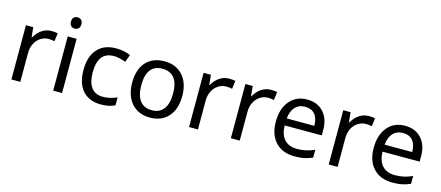

<svg xmlns="http://www.w3.org/2000/svg" viewBox="-51 -1280 4206 1833"><g transform="rotate(15 2052.0 -363.5)"><path d="M335 -545.9Q370.6 -545.9 397.9 -540L387.2 -459Q357.4 -465.8 329.1 -465.8Q286.6 -465.8 250.2 -442.4Q213.9 -418.9 193.4 -377.7Q172.9 -336.4 172.9 -286.1V0H85V-536.1H157.2L167 -438H170.9Q201.7 -491.2 243.7 -518.6Q285.6 -545.9 335 -545.9Z M491.2 -681.2Q491.2 -710.4 506.1 -723.6Q521 -736.8 543 -736.8Q563.5 -736.8 578.9 -723.6Q594.2 -710.4 594.2 -681.2Q594.2 -652.3 578.9 -638.7Q563.5 -625 543 -625Q521 -625 506.1 -638.7Q491.2 -652.3 491.2 -681.2ZM585.9 0H498V-536.1H585.9Z M970.7 9.8Q855 9.8 790.5 -61.3Q726.1 -132.3 726.1 -265.1Q726.1 -399.9 791.3 -472.9Q856.4 -545.9 977.1 -545.9Q1016.1 -545.9 1054.4 -537.8Q1092.8 -529.8 1117.7 -517.1L1090.8 -443.8Q1022.9 -469.2 975.1 -469.2Q894 -469.2 855.5 -418.2Q816.9 -367.2 816.9 -266.1Q816.9 -168.9 855.5 -117.4Q894 -65.9 969.7 -65.9Q1040.5 -65.9 1108.9 -97.2V-19Q1053.2 9.8 970.7 9.8Z M1296.9 -269Q1296.9 -168 1336.7 -115.5Q1376.5 -63 1454.1 -63Q1530.8 -63 1570.8 -115.5Q1610.8 -168 1610.8 -269Q1610.8 -370.1 1570.6 -421.1Q1530.3 -472.2 1452.6 -472.2Q1296.9 -472.2 1296.9 -269ZM1701.7 -269Q1701.7 -137.7 1635.3 -64Q1568.8 9.8 1451.7 9.8Q1378.9 9.8 1322.8 -24.2Q1266.6 -58.1 1236.3 -121.6Q1206.1 -185.1 1206.1 -269Q1206.1 -399.9 1271.5 -472.9Q1336.9 -545.9 1455.1 -545.9Q1568.4 -545.9 1635 -471.4Q1701.7 -397 1701.7 -269Z M2090.8 -545.9Q2126.5 -545.9 2153.8 -540L2143.1 -459Q2113.3 -465.8 2085 -465.8Q2042.5 -465.8 2006.1 -442.4Q1969.7 -418.9 1949.2 -377.7Q1928.7 -336.4 1928.7 -286.1V0H1840.8V-536.1H1913.1L1922.9 -438H1926.8Q1957.5 -491.2 1999.5 -518.6Q2041.5 -545.9 2090.8 -545.9Z M2503.9 -545.9Q2539.6 -545.9 2566.9 -540L2556.2 -459Q2526.4 -465.8 2498 -465.8Q2455.6 -465.8 2419.2 -442.4Q2382.8 -418.9 2362.3 -377.7Q2341.8 -336.4 2341.8 -286.1V0H2253.9V-536.1H2326.2L2335.9 -438H2339.8Q2370.6 -491.2 2412.6 -518.6Q2454.6 -545.9 2503.9 -545.9Z M2863.3 -474.1Q2800.3 -474.1 2763.7 -433.6Q2727.1 -393.1 2720.2 -320.8H2993.2Q2992.2 -396 2958.5 -435.1Q2924.8 -474.1 2863.3 -474.1ZM2885.3 9.8Q2764.6 9.8 2696 -63.2Q2627.4 -136.2 2627.4 -264.2Q2627.4 -393.1 2691.4 -469.5Q2755.4 -545.9 2864.3 -545.9Q2965.3 -545.9 3025.4 -480.7Q3085.4 -415.5 3085.4 -304.2V-251H2718.3Q2720.7 -159.7 2764.6 -112.3Q2808.6 -64.9 2889.2 -64.9Q2932.1 -64.9 2970.7 -72.5Q3009.3 -80.1 3061 -102.1V-24.9Q3016.6 -5.9 2977.5 2Q2938.5 9.8 2885.3 9.8Z M3471.2 -545.9Q3506.8 -545.9 3534.2 -540L3523.4 -459Q3493.7 -465.8 3465.3 -465.8Q3422.9 -465.8 3386.5 -442.4Q3350.1 -418.9 3329.6 -377.7Q3309.1 -336.4 3309.1 -286.1V0H3221.2V-536.1H3293.5L3303.2 -438H3307.1Q3337.9 -491.2 3379.9 -518.6Q3421.9 -545.9 3471.2 -545.9Z M3830.6 -474.1Q3767.6 -474.1 3731 -433.6Q3694.3 -393.1 3687.5 -320.8H3960.4Q3959.5 -396 3925.8 -435.1Q3892.1 -474.1 3830.6 -474.1ZM3852.5 9.8Q3731.9 9.8 3663.3 -63.2Q3594.7 -136.2 3594.7 -264.2Q3594.7 -393.1 3658.7 -469.5Q3722.7 -545.9 3831.5 -545.9Q3932.6 -545.9 3992.7 -480.7Q4052.7 -415.5 4052.7 -304.2V-251H3685.5Q3688 -159.7 3731.9 -112.3Q3775.9 -64.9 3856.4 -64.9Q3899.4 -64.9 3938 -72.5Q3976.6 -80.1 4028.3 -102.1V-24.9Q3983.9 -5.9 3944.8 2Q3905.8 9.8 3852.5 9.8Z"/></g></svg>

Font: NotoSans
Style: Regular
Weight: 400
Designer: Monotype Design team
Foundry: Monotype Imaging Inc.
Version: Version 1.04; ttfautohint (v1.4.1)